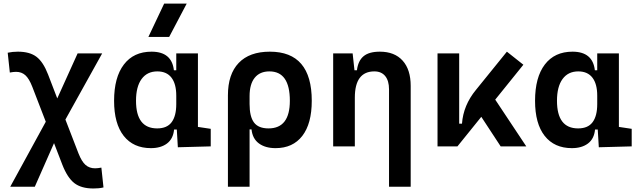

<svg xmlns="http://www.w3.org/2000/svg" viewBox="-20 -815 3556 1069"><path d="M499.5 234.4Q432.6 234.4 394 204.6Q355.5 174.8 327.1 102.1L280.8 -18.1L173.8 224.6H37.1L234.9 -137.2L159.7 -332Q142.1 -377.4 121.1 -396.2Q100.1 -415 69.8 -415Q54.2 -415 34.7 -411.1L22.9 -521.5Q49.8 -527.3 79.6 -527.3Q145.5 -527.3 183.1 -498.8Q220.7 -470.2 247.6 -400.4L298.8 -267.1L412.1 -517.6H548.8L344.2 -149.4L417 39.1Q435.1 85 456.5 103.5Q478 122.1 509.3 122.1Q516.1 122.1 525.6 121.1Q535.2 120.1 544.4 118.2L556.2 228.5Q542.5 231.9 528.3 233.2Q514.2 234.4 499.5 234.4Z M820.3 9.8Q722.7 9.8 668.9 -58.3Q615.2 -126.5 615.2 -253.9Q615.2 -384.3 669.7 -455.8Q724.1 -527.3 823.7 -527.3Q936.5 -527.3 948.2 -423.8H961.4V-517.6H1082V-108.4L1153.3 -97.7V0L970.2 4.9L964.4 -93.8H949.2Q944.3 -42 909.9 -16.1Q875.5 9.8 820.3 9.8ZM961.4 -235.4V-282.2Q961.4 -348.1 934.6 -382.8Q907.7 -417.5 856 -417.5Q799.3 -417.5 768.3 -375Q737.3 -332.5 737.3 -253.9Q737.3 -100.1 855 -100.1Q910.2 -100.1 935.8 -134.8Q961.4 -169.4 961.4 -235.4ZM806.2 -609.4 894 -794.9H1019.5L921.9 -609.4Z M1514.2 9.8Q1457 9.8 1421.4 -16.6Q1385.7 -43 1380.4 -94.7H1369.6V224.6H1249V-284.2Q1249 -401.9 1309.1 -464.6Q1369.1 -527.3 1482.4 -527.3Q1715.8 -527.3 1715.8 -253.9Q1715.8 -126.5 1663.1 -58.3Q1610.4 9.8 1514.2 9.8ZM1369.6 -235.8Q1369.6 -165.5 1394.3 -132.8Q1418.9 -100.1 1475.1 -100.1Q1593.8 -100.1 1593.8 -253.9Q1593.8 -417.5 1480 -417.5Q1426.8 -417.5 1398.2 -382.1Q1369.6 -346.7 1369.6 -279.8Z M2146 224.6V-317.4Q2146 -365.2 2124.8 -391.4Q2103.5 -417.5 2064.5 -417.5Q1955.6 -417.5 1955.6 -271.5V0H1835V-517.6H1943.4L1953.6 -423.8H1967.3Q1973.6 -476.1 2003.9 -501.7Q2034.2 -527.3 2094.7 -527.3Q2176.8 -527.3 2221.7 -477.5Q2266.6 -427.7 2266.6 -336.9V224.6Z M2416 0V-517.6H2536.6V-126.5H2552.2Q2559.6 -229 2629.9 -314.5L2802.2 -527.3L2894 -454.6L2737.3 -260.3L2910.2 0H2767.6L2659.7 -164.6L2526.9 0Z M3164.1 9.8Q3066.4 9.8 3012.7 -58.3Q2959 -126.5 2959 -253.9Q2959 -384.3 3013.4 -455.8Q3067.9 -527.3 3167.5 -527.3Q3280.3 -527.3 3292 -423.8H3305.2V-517.6H3425.8V-108.4L3497.1 -97.7V0L3314 4.9L3308.1 -93.8H3293Q3288.1 -42 3253.7 -16.1Q3219.2 9.8 3164.1 9.8ZM3305.2 -235.4V-282.2Q3305.2 -348.1 3278.3 -382.8Q3251.5 -417.5 3199.7 -417.5Q3143.1 -417.5 3112.1 -375Q3081.1 -332.5 3081.1 -253.9Q3081.1 -100.1 3198.7 -100.1Q3253.9 -100.1 3279.5 -134.8Q3305.2 -169.4 3305.2 -235.4Z"/></svg>

Font: Cascadia Mono PL SemiBold
Style: Regular
Weight: 600
Monospace: yes
Designer: Aaron Bell
Foundry: Saja Typeworks
Version: Version 2404.023; ttfautohint (v1.8.4)